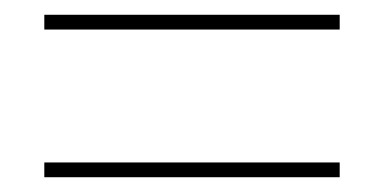

<svg xmlns="http://www.w3.org/2000/svg" viewBox="-20 -450 520 260"><path d="M40 -430H440V-410H40ZM40 -230H440V-210H40Z"/></svg>

Font: Gontserrat Thin
Style: Regular
Weight: 250
Designer: Julieta Ulanovsky
Foundry: Julieta Ulanovsky
Version: Version 6.001